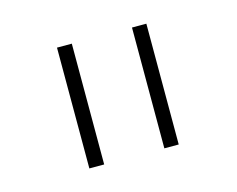

<svg xmlns="http://www.w3.org/2000/svg" viewBox="-52 -849 509 413"><g transform="rotate(-15 202.0 -642.5)"><path d="M135 -508H102V-777H135ZM301 -508H269V-777H301Z"/></g></svg>

Font: IBM Plex Sans JP ExtraLight
Style: Regular
Weight: 200
Designer: Mike Abbink; Paul van der Laan; Pieter van Rosmalen; Wujin Sim; Yejin Wi; Jinhee Kim; Boomi Park; Yona Kim; Kichan Ma
Foundry: Sandoll Inc.
Version: Version 1.001